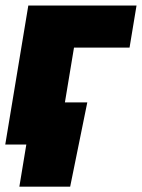

<svg xmlns="http://www.w3.org/2000/svg" viewBox="-20 -536 527 712"><path d="M486.3 -515.6 460.4 -359.4H254.4L194.8 0H-0.5L85 -515.6ZM51.8 156.2 77.6 0H30.8L56.6 -156.2H303.7L240.2 156.2Z"/></svg>

Font: Inter Display Black
Style: Italic
Weight: 900
Italic angle: -9.39999°
Designer: Rasmus Andersson
Foundry: rsms
Version: Version 4.000;git-a52131595